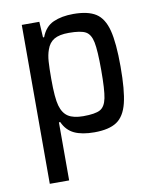

<svg xmlns="http://www.w3.org/2000/svg" viewBox="-81 -581 682 840"><g transform="rotate(-10 260.0 -161.0)"><path d="M72 -510H150L154 -440H159Q176 -485 213 -501.5Q250 -518 302 -518Q367 -518 402 -495.5Q437 -473 451.5 -417Q466 -361 466 -256Q466 -150 452 -94Q438 -38 403.5 -15Q369 8 304 8Q249 8 215 -8Q181 -24 164 -62H158V196H72ZM380 -255Q380 -342 372.5 -379Q365 -416 343 -428Q321 -440 268 -440Q226 -440 203 -426.5Q180 -413 170 -383Q162 -361 160 -332Q158 -303 158 -255Q158 -169 168 -135Q178 -100 201.5 -85Q225 -70 268 -70Q321 -70 343 -82Q365 -94 372.5 -131Q380 -168 380 -255Z"/></g></svg>

Font: Saira Semi Condensed
Style: Regular
Weight: 400
Width: 4
Designer: Hector Gatti with collaboration of the Omnibus-Type team
Foundry: Omnibus-Type
Version: Version 1.001; ttfautohint (v1.8)